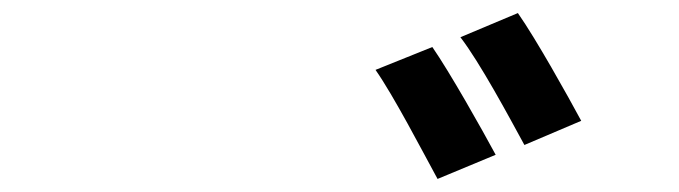

<svg xmlns="http://www.w3.org/2000/svg" viewBox="-20 -796 1040 294"><path d="M642 -724 555 -689C583 -649 626 -566 650 -522L739 -559C718 -598 669 -685 642 -724ZM773 -776 685 -739C715 -700 759 -618 783 -574L870 -611C849 -650 801 -736 773 -776Z"/></svg>

Font: Noto Sans Japanese Bold
Style: Bold
Weight: 700
Designer: Ryoko NISHIZUKA (kana & ideographs); Paul D. Hunt (Latin, Greek & Cyrillic); Wenlong ZHANG (bopomofo); Sandoll Communica
Foundry: Adobe Systems Incorporated
Version: Version 1.000;PS 1;hotconv 1.0.78;makeotf.lib2.5.61930